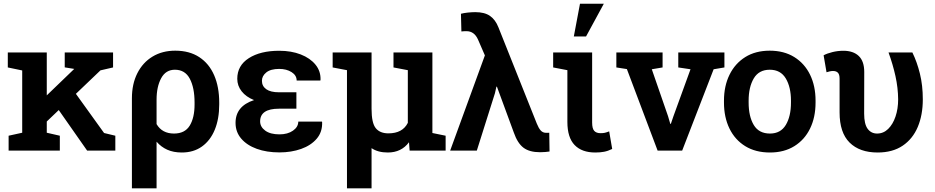

<svg xmlns="http://www.w3.org/2000/svg" viewBox="-20 -811 5036 1034"><path d="M26.4 0V-80.1L99.6 -96.2V-431.6L22 -447.8V-528.3H231.9V-297.4L377.9 -438L379.9 -439.9L328.6 -448.2V-528.3H588.9V-447.8L521 -432.1L388.7 -305.7L540.5 -94.7L601.1 -80.1V0H449.2L296.4 -218.3L231.9 -156.7V-96.2L302.2 -80.1V0Z M690.4 203.1V-281.7Q690.4 -358.9 719.7 -416.7Q749 -474.6 801.5 -506.3Q854 -538.1 923.8 -538.1Q1000 -538.1 1053 -503.4Q1106 -468.8 1133.3 -405.8Q1160.6 -342.8 1160.6 -258.8V-248.5Q1160.6 -170.9 1136.7 -112.5Q1112.8 -54.2 1067.6 -22Q1022.5 10.3 959 10.3Q914.6 10.3 881.1 -4.6Q847.7 -19.5 823.2 -47.9V203.1ZM917 -91.8Q975.6 -91.8 1001.7 -134.3Q1027.8 -176.8 1027.8 -248.5V-258.8Q1027.8 -338.4 1002.2 -387Q976.6 -435.5 921.9 -435.5Q872.6 -435.5 847.9 -389.6Q823.2 -343.8 823.2 -274.4V-142.6Q853 -91.8 917 -91.8Z M1484.9 9.8Q1416 9.8 1362.8 -9.5Q1309.6 -28.8 1279.1 -64.5Q1248.5 -100.1 1248.5 -149.4Q1248.5 -239.3 1348.1 -272Q1305.2 -289.1 1281.5 -319.1Q1257.8 -349.1 1257.8 -386.7Q1257.8 -458 1320.1 -497.8Q1382.3 -537.6 1483.9 -537.6Q1548.8 -537.6 1599.6 -517.8Q1650.4 -498 1679.2 -462.6Q1708 -427.2 1706.1 -380.4L1705.1 -377.4H1577.6Q1577.6 -405.3 1550.3 -422.6Q1522.9 -439.9 1483.9 -439.9Q1437.5 -439.9 1414.1 -420.9Q1390.6 -401.9 1390.6 -376Q1390.6 -347.2 1413.8 -330.6Q1437 -314 1482.4 -314H1576.2V-225.6H1482.4Q1380.9 -225.6 1380.9 -157.2Q1380.9 -127.9 1408.2 -107.7Q1435.5 -87.4 1484.9 -87.4Q1529.3 -87.4 1557.9 -107.4Q1586.4 -127.4 1586.4 -156.2H1713.9L1714.8 -153.3Q1716.8 -100.6 1685.8 -64.2Q1654.8 -27.8 1601.8 -9Q1548.8 9.8 1484.9 9.8Z M1848.6 203.1V-433.1L1771.5 -447.8V-528.3H1981V-225.1Q1981 -148.4 2003.7 -120.6Q2026.4 -92.8 2071.8 -92.8Q2147.9 -92.8 2176.3 -149.4V-433.1L2099.1 -447.8V-528.3H2308.6V-94.7L2379.9 -80.1V0H2186L2182.6 -44.9Q2141.6 10.3 2068.4 10.3Q2015.1 10.3 1981 -13.2V203.1Z M2888.7 8.8Q2831.5 8.8 2799.3 -15.4Q2767.1 -39.6 2747.1 -97.2L2656.2 -344.2H2653.3L2645.5 -309.1L2547.9 0H2404.3L2591.3 -512.7L2554.2 -598.1Q2534.2 -643.1 2492.2 -643.1Q2476.1 -643.1 2464.8 -641.6L2462.4 -736.8Q2476.1 -740.7 2498.5 -743.2Q2521 -745.6 2539.6 -745.6Q2589.8 -745.6 2618.9 -725.3Q2647.9 -705.1 2664.1 -664.1L2871.1 -145Q2880.9 -120.6 2892.1 -108.2Q2903.3 -95.7 2921.4 -95.7Q2926.8 -95.7 2930.4 -95.7Q2934.1 -95.7 2938 -96.2L2939.5 4.9Q2929.2 6.3 2916.7 7.6Q2904.3 8.8 2888.7 8.8Z M3186 10.3Q3113.3 10.3 3074.5 -30Q3035.6 -70.3 3035.6 -154.3V-433.1L2959 -447.8V-528.3H3168.9V-151.4Q3168.9 -118.7 3180.2 -106.2Q3191.4 -93.8 3213.9 -93.8Q3227.5 -93.8 3236.6 -95.7Q3245.6 -97.7 3260.7 -103.5L3276.9 -8.8Q3253.9 2.4 3233.2 6.3Q3212.4 10.3 3186 10.3ZM3070.3 -614.7 3103.5 -791H3231.9L3136.2 -614.7Z M3521.5 0 3356 -439 3299.3 -447.8V-528.3H3548.3V-447.8L3490.2 -438L3577.6 -185.5L3589.8 -144H3592.8L3606.9 -185.5L3698.7 -438L3632.8 -447.8V-528.3H3881.3V-447.8L3823.2 -438L3653.8 0Z M4126.5 10.3Q4048.8 10.3 3993.4 -23.9Q3938 -58.1 3908.4 -118.9Q3878.9 -179.7 3878.9 -258.8V-269Q3878.9 -347.7 3908.7 -408.4Q3938.5 -469.2 3993.7 -503.7Q4048.8 -538.1 4125.5 -538.1Q4202.1 -538.1 4257.6 -503.7Q4313 -469.2 4342.5 -408.7Q4372.1 -348.1 4372.1 -269V-258.8Q4372.1 -179.2 4342.5 -118.7Q4313 -58.1 4257.8 -23.9Q4202.6 10.3 4126.5 10.3ZM4126.5 -91.8Q4184.1 -91.8 4211.9 -138.2Q4239.7 -184.6 4239.7 -258.8V-269Q4239.7 -341.8 4211.7 -388.7Q4183.6 -435.5 4125.5 -435.5Q4066.9 -435.5 4039.3 -388.7Q4011.7 -341.8 4011.7 -269V-258.8Q4011.7 -184.1 4039.3 -137.9Q4066.9 -91.8 4126.5 -91.8Z M4706.5 10.3Q4609.4 10.3 4555.4 -43.2Q4501.5 -96.7 4501.5 -205.6V-387.2Q4501.5 -410.2 4492.4 -419.4Q4483.4 -428.7 4465.8 -428.7Q4457.5 -428.7 4448 -426.5Q4438.5 -424.3 4431.2 -421.9L4415.5 -513.2Q4434.1 -523.4 4463.1 -530.5Q4492.2 -537.6 4521.5 -537.6Q4575.2 -537.6 4604.7 -509.5Q4634.3 -481.4 4634.3 -423.3L4633.8 -199.2Q4633.8 -143.1 4652.6 -117.4Q4671.4 -91.8 4703.6 -91.8Q4737.8 -91.8 4763.2 -116.7Q4788.6 -141.6 4802.7 -183.3Q4816.9 -225.1 4816.9 -275.9Q4816.4 -337.9 4802.5 -400.9Q4788.6 -463.9 4765.1 -528.3H4893.6Q4918.5 -477.5 4934.1 -414.3Q4949.7 -351.1 4949.7 -275.9Q4949.7 -191.9 4922.6 -127.4Q4895.5 -63 4841.3 -26.4Q4787.1 10.3 4706.5 10.3Z"/></svg>

Font: Roboto Slab SemiBold
Style: Regular
Weight: 600
Designer: Google
Version: Version 2.001; ttfautohint (v1.8.3)